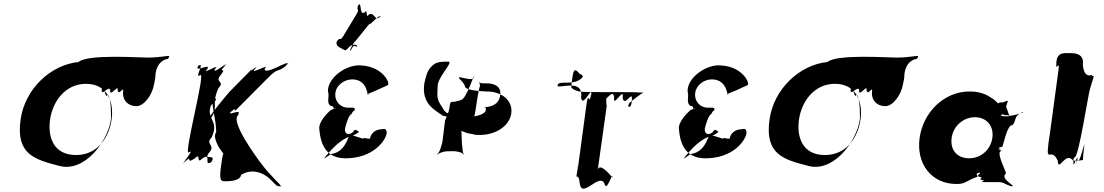

<svg xmlns="http://www.w3.org/2000/svg" viewBox="-20 -1065 6483 1127"><path d="M274 -364C289 -468 362 -573 485 -573C609 -573 650 -468 635 -364C620 -259 554 -155 426 -155C295 -155 259 -259 274 -364ZM441 -701C278 -685 126 -543 101 -364C72 -159 182 -129 329 -91C478 -52 613 -236 631 -364C632 -368 635 -495 611 -511C598 -474 592 -570 579 -550C572 -499 582 -573 578 -547C570 -489 614 -563 627 -539C620 -488 674 -568 670 -542C673 -492 707 -563 703 -531C696 -480 729 -442 781 -442C826 -442 874 -509 884 -569C886 -580 894 -612 892 -622C896 -674 919 -705 953 -717C969 -718 968 -721 974 -736C964 -740 924 -727 845 -727C791 -727 494 -748 441 -701Z M1511 -108C1477 -153 1336 -347 1376 -387C1407 -438 1305 -374 1337 -412C1374 -454 1294 -371 1336 -409C1384 -452 1332 -384 1382 -436C1422 -476 1510 -565 1550 -605C1623 -679 1601 -629 1669 -687C1712 -723 1628 -650 1668 -690C1677 -716 1536 -620 1533 -660C1573 -700 1437 -620 1477 -660C1512 -700 1424 -620 1463 -664L1326 -525C1318 -516 1185 -360 1202 -355C1242 -395 1170 -311 1205 -354C1273 -436 1214 -444 1263 -549C1303 -589 1238 -580 1274 -623C1320 -678 1250 -628 1301 -678C1341 -718 1260 -641 1300 -681C1328 -711 1220 -620 1242 -660C1282 -700 1157 -620 1197 -660C1220 -700 1113 -631 1145 -681C1185 -721 1102 -638 1142 -678C1189 -708 1117 -601 1154 -623C1194 -663 1050 -132 1090 -172C1127 -194 1034 -86 1063 -117C1103 -157 1025 -74 1065 -114C1115 -164 1065 -95 1123 -135C1163 -175 1128 -95 1168 -135C1226 -175 1172 -83 1220 -114C1260 -154 1182 -77 1222 -117C1253 -167 1164 -117 1210 -172C1246 -215 1182 -218 1222 -258C1270 -360 1188 -362 1218 -446C1258 -486 1255 -487 1231 -487C1218 -443 1249 -370 1249 -288C1215 -253 1313 -118 1318 -153C1325 -184 1328 -173 1307 -170C1288 -170 1288 -166 1276 -81C1266 1 1280 -1 1304 -1C1324 -1 1390 -2 1395 -38C1450 -74 1520 -61 1573 -6C1605 26 1603 29 1630 29C1624 13 1572 -26 1511 -108Z M1998 -773C1976 -787 1950 -792 1956 -818C1974 -848 1935 -793 1956 -821C1982 -856 1972 -814 1998 -858C2016 -888 2050 -944 2068 -974C2097 -1021 2068 -993 2083 -1036C2101 -1066 2067 -1007 2085 -1037C2105 -1053 2087 -972 2121 -992C2139 -1022 2126 -949 2144 -979C2180 -999 2177 -935 2212 -968C2230 -998 2195 -935 2213 -965C2215 -991 2147 -912 2150 -924C2168 -954 2042 -789 2060 -819C2060 -819 2020 -752 2039 -770C2057 -800 2055 -799 2070 -791C2084 -794 2070 -814 2034 -794C2010 -767 2007 -767 1998 -773ZM2136 -523C2142 -503 2132 -506 2141 -510C2158 -518 2124 -507 2140 -514C2165 -525 2161 -522 2188 -534C2205 -542 2240 -558 2256 -565C2273 -573 2230 -674 2099 -681C2016 -689 1902 -610 1905 -528C1917 -500 1891 -456 1925 -442C1947 -444 1926 -423 1948 -429C1965 -437 1932 -419 1948 -426C1959 -434 1921 -419 1921 -419C1901 -401 1850 -351 1854 -308C1862 -216 1895 -129 2024 -136C2198 -144 2258 -270 2249 -292C2246 -312 2236 -309 2218 -306C2185 -306 2156 -282 2152 -252C2144 -248 2121 -256 2115 -255C2121 -239 2042 -284 2028 -265C2023 -258 2003 -170 1923 -161C1874 -127 1872 -125 1913 -172C1950 -215 2002 -260 2056 -271C2087 -289 2093 -290 2077 -298C2062 -306 2063 -305 2054 -292C2049 -286 2038 -278 2025 -278C2010 -279 2003 -293 2005 -309C2007 -324 2028 -394 2042 -394C2045 -401 2052 -412 2057 -415C2059 -415 2061 -412 2063 -425C2061 -435 2049 -433 2039 -433H2021C1979 -433 1942 -470 1949 -521C1955 -566 2002 -599 2047 -599C2123 -599 2133 -531 2136 -523Z M2549 -562C2551 -616 2652 -711 2607 -703C2600 -702 2557 -707 2529 -689C2495 -663 2486 -638 2476 -599C2460 -539 2468 -488 2501 -447C2524 -422 2556 -402 2577 -387C2582 -384 2608 -380 2606 -381C2604 -381 2611 -385 2605 -384C2599 -382 2600 -368 2593 -360C2591 -360 2578 -216 2572 -215C2567 -197 2561 -170 2544 -159C2542 -159 2552 -158 2546 -157C2554 -167 2593 -178 2604 -177C2604 -177 2655 -178 2649 -177C2665 -177 2700 -168 2702 -157C2700 -157 2710 -160 2704 -159C2693 -169 2696 -198 2692 -215C2690 -215 2690 -338 2683 -332C2681 -345 2672 -369 2662 -373C2654 -358 2650 -353 2652 -327C2660 -309 2691 -294 2714 -287C2719 -282 2762 -278 2767 -274C2884 -263 2970 -324 2981 -399C2992 -476 2923 -528 2839 -528C2859 -528 2705 -528 2709 -560C2696 -592 2671 -601 2674 -611H2684C2726 -601 2759 -594 2762 -612C2767 -648 2718 -478 2684 -478C2683 -474 2650 -470 2652 -468C2621 -468 2623 -468 2618 -431C2612 -396 2607 -398 2602 -403C2594 -410 2586 -413 2578 -432C2543 -484 2546 -489 2549 -562ZM2773 -430C2776 -452 2792 -559 2798 -559C2799 -567 2791 -581 2793 -585C2793 -585 2785 -583 2791 -583C2794 -579 2803 -576 2817 -576H2833C2880 -576 2924 -560 2916 -506C2909 -453 2866 -436 2819 -436C2835 -436 2833 -430 2830 -412C2819 -394 2786 -386 2765 -382L2764 -380C2764 -384 2769 -399 2773 -430Z M3761 -524C3758 -519 3734 -523 3699 -524C3692 -524 3388 -523 3388 -527C3370 -528 3343 -540 3334 -550C3332 -552 3332 -552 3341 -618C3349 -675 3367 -648 3384 -630C3404 -630 3400 -601 3402 -618C3402 -617 3386 -580 3316 -580C3256 -580 3255 -577 3253 -560C3262 -553 3291 -563 3329 -563C3349 -563 3401 -561 3391 -493C3399 -425 3459 -570 3451 -510C3441 -442 3459 -580 3449 -512C3438 -434 3435 -541 3423 -455C3413 -387 3382 -145 3372 -77C3362 -6 3382 -147 3373 -81C3363 -13 3380 -149 3370 -81L3369 -68C3355 16 3373 -71 3383 10C3394 107 3495 -50 3527 10C3541 74 3578 -68 3574 -23C3579 -18 3503 -116 3489 -70L3543 -455C3536 -404 3541 -572 3533 -512C3523 -444 3541 -578 3531 -510C3520 -432 3577 -561 3585 -493C3575 -425 3645 -561 3635 -493C3643 -425 3699 -551 3688 -472C3678 -404 3700 -543 3690 -475C3682 -416 3664 -442 3668 -448C3668 -442 3674 -465 3677 -463C3691 -474 3735 -511 3761 -524ZM3391 -1H3379C3379 -1 3375 -2 3377 -2C3380 -2 3374 0 3377 0C3381 0 3375 -2 3378 -2C3386 -2 3393 0 3393 0C3396 0 3390 -2 3393 -2C3396 -2 3395 -1 3391 -1Z M4248 -523C4254 -503 4243 -506 4252 -510C4268 -518 4235 -507 4251 -514C4276 -525 4272 -522 4300 -534C4316 -542 4352 -558 4368 -565C4384 -573 4342 -674 4211 -681C4127 -689 4013 -610 4016 -528C4027 -500 4003 -456 4037 -442C4057 -444 4038 -423 4060 -429C4076 -437 4043 -419 4059 -426C4069 -434 4033 -419 4033 -419C4013 -401 3961 -351 3965 -308C3972 -216 4007 -129 4136 -136C4311 -144 4370 -270 4361 -292C4359 -312 4348 -309 4330 -306C4296 -306 4267 -282 4263 -252C4254 -248 4233 -256 4227 -255C4233 -239 4154 -284 4140 -265C4135 -258 4115 -170 4034 -161C3985 -127 3983 -125 4024 -172C4061 -215 4113 -260 4167 -271C4198 -289 4203 -290 4188 -298C4173 -306 4175 -305 4166 -292C4161 -286 4150 -278 4137 -278C4123 -279 4115 -293 4117 -309C4119 -324 4140 -394 4154 -394C4157 -401 4164 -412 4168 -415C4170 -415 4172 -412 4174 -425C4172 -435 4161 -433 4150 -433H4133C4090 -433 4054 -470 4061 -521C4067 -566 4113 -599 4158 -599C4234 -599 4245 -531 4248 -523Z M4670 -364C4685 -468 4758 -573 4881 -573C5005 -573 5046 -468 5031 -364C5016 -259 4950 -155 4822 -155C4691 -155 4655 -259 4670 -364ZM4837 -701C4674 -685 4522 -543 4497 -364C4468 -159 4578 -129 4725 -91C4874 -52 5009 -236 5027 -364C5028 -368 5031 -495 5007 -511C4994 -474 4988 -570 4975 -550C4968 -499 4978 -573 4974 -547C4966 -489 5010 -563 5023 -539C5016 -488 5070 -568 5066 -542C5069 -492 5103 -563 5099 -531C5092 -480 5125 -442 5177 -442C5222 -442 5270 -509 5280 -569C5282 -580 5290 -612 5288 -622C5292 -674 5315 -705 5349 -717C5365 -718 5364 -721 5370 -736C5360 -740 5320 -727 5241 -727C5187 -727 4890 -748 4837 -701Z M5378 -256C5357 -106 5445 15 5595 15C5649 15 5644 -1 5714 -26C5731 -32 5692 -45 5731 -52C5739 -45 5698 -31 5741 -24C5750 -24 5715 -8 5753 -8C5765 -5 5722 1 5759 4H5841C5878 4 5871 17 5924 30C5933 30 5888 27 5926 27C5920 15 5852 -19 5884 -46C5893 -46 5820 -178 5858 -178C5866 -180 5817 -192 5853 -192C5862 -192 5814 -188 5852 -188C5862 -188 5823 -200 5861 -202C5870 -202 5887 -332 5925 -332C5947 -359 5930 -392 5987 -404C5996 -404 5947 -407 5985 -407C5975 -394 5887 -382 5896 -382C5896 -382 5848 -383 5855 -386C5872 -395 5862 -402 5866 -398C5871 -391 5869 -389 5891 -389C5914 -387 5906 -378 5897 -406C5890 -437 5880 -428 5892 -460C5902 -484 5888 -471 5867 -464C5845 -464 5847 -464 5840 -458C5833 -460 5824 -477 5798 -491C5765 -515 5723 -528 5671 -528C5521 -528 5399 -406 5378 -256ZM5566 -256C5576 -327 5636 -377 5703 -377C5769 -377 5815 -327 5805 -256C5795 -186 5738 -136 5669 -136C5597 -136 5556 -186 5566 -256Z M6266 -753C6226 -753 6188 -761 6180 -702C6171 -635 6191 -771 6182 -704C6171 -626 6204 -731 6192 -646C6183 -579 6150 -336 6141 -269L6135 -230C6118 -95 6150 -208 6189 -121C6192 -49 6236 -185 6281 -119C6276 -52 6309 -186 6302 -116C6293 -49 6309 -181 6300 -114C6289 -49 6311 -191 6304 -127C6315 -83 6353 -268 6344 -204C6334 -128 6339 -144 6336 -125C6335 -126 6332 -124 6330 -125C6317 -121 6283 -122 6281 -122C6281 -122 6276 -129 6289 -143C6312 -143 6370 -526 6378 -543C6386 -573 6398 -605 6400 -617C6390 -620 6392 -619 6388 -625C6373 -620 6343 -615 6336 -683C6346 -751 6288 -753 6266 -753Z"/></svg>

Font: Hussar Przerywany
Style: Obl
Weight: 400
Foundry: Cannot Into Space Fonts
Version: Version 0.982